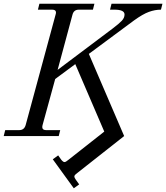

<svg xmlns="http://www.w3.org/2000/svg" viewBox="-30 -732 894 1033"><path d="M-10 0 -2 -32H74Q100 -32 108 -59L269 -653Q278 -680 250 -680H174L182 -712H478L470 -680H394Q367 -680 360 -653L280 -356L578 -580Q611 -605 625.5 -620.5Q640 -636 640 -654Q640 -680 586 -680H562L570 -712H844L836 -680Q804 -680 771 -668Q738 -656 691 -622L448 -442L638 0L388 197Q376 206 373 210Q370 214 370 218Q370 224 378 235L396 260L367 281L254 125L283 104L300 128Q310 140 317 140Q324 140 338 128L531 -24L375 -387L267 -307L199 -59Q192 -32 218 -32H294L286 0Z"/></svg>

Font: Old Standard TT
Style: Italic
Weight: 400
Italic angle: -15.2°
Designer: Alexey Kryukov <alexios@thessalonica.org.ru>
Version: Version 2.2